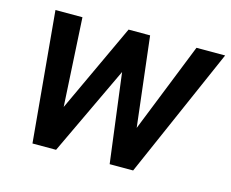

<svg xmlns="http://www.w3.org/2000/svg" viewBox="-80 -640 906 752"><g transform="rotate(15 373.0 -264.0)"><path d="M484.9 -164.6 629.9 -528.3H746.1L514.6 0H419.4L373 -361.3L202.1 0H106.4L58.1 -528.3H167.5L187.5 -169.9L354.5 -528.3H441.9Z"/></g></svg>

Font: RobotoDraft Medium
Style: Italic
Weight: 500
Italic angle: -12°
Version: Version 2.001152; 2014